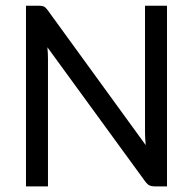

<svg xmlns="http://www.w3.org/2000/svg" viewBox="-20 -662 686 682"><path d="M72.3 0ZM118.7 -641.6Q129.9 -641.6 135.7 -638.9Q141.6 -636.2 148.9 -626.5L497.6 -146.5Q496.6 -158.2 495.8 -169.7Q495.1 -181.2 495.1 -190.9V-641.6H573.2V0H528.3Q518.1 0 511 -3.4Q503.9 -6.8 497.1 -15.6L148.4 -494.1Q149.4 -482.9 149.9 -472.7Q150.4 -462.4 150.4 -453.1V0H72.3V-641.6H118.7Z"/></svg>

Font: Carlito
Style: Regular
Weight: 400
Designer: Lukasz Dziedzic
Foundry: tyPoland Lukasz Dziedzic
Version: Version 1.103; Beta1; all basic design good, some composites